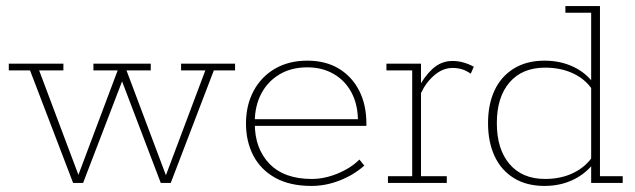

<svg xmlns="http://www.w3.org/2000/svg" viewBox="-20 -603 2094 633"><path d="M221 0 79 -371H9V-393H189V-371H109L244 -12H233L368 -371H288V-393H477V-371H397L532 -12H522L657 -371H577V-393H755V-371H685L543 0H510L374 -357H391L254 0Z M1007 10Q936 10 888 -16.5Q840 -43 815.5 -89.5Q791 -136 791 -196Q791 -256 816 -303Q841 -350 886.5 -376.5Q932 -403 993 -403Q1054 -403 1097.5 -376.5Q1141 -350 1164.5 -303.5Q1188 -257 1188 -195V-188H815V-210H1160Q1159 -261 1138 -299.5Q1117 -338 1079.5 -359.5Q1042 -381 993 -381Q940 -381 901 -357.5Q862 -334 841 -293.5Q820 -253 820 -201V-196Q820 -113 868.5 -63Q917 -13 1008 -13Q1050 -13 1093.5 -31Q1137 -49 1165 -77L1181 -57Q1146 -26 1100 -8Q1054 10 1007 10Z M1259 0V-22H1339V-371H1254V-393H1368V-310H1358Q1377 -349 1405.5 -375.5Q1434 -402 1472 -402Q1507 -402 1542 -383L1532 -360Q1516 -371 1502 -375Q1488 -379 1472 -379Q1440 -379 1412 -355Q1384 -331 1368 -296V-22H1453V0Z M1775 10Q1716 10 1674 -16Q1632 -42 1610.5 -88.5Q1589 -135 1589 -197Q1589 -259 1610.5 -305Q1632 -351 1674 -377Q1716 -403 1775 -403Q1828 -403 1871 -382.5Q1914 -362 1940 -324L1929 -332V-561H1844V-583H1958V-22H2033V0H1929V-61L1940 -69Q1914 -32 1871 -11Q1828 10 1775 10ZM1777 -13Q1829 -13 1869.5 -32.5Q1910 -52 1933 -86L1929 -68V-325L1933 -307Q1910 -342 1869.5 -361Q1829 -380 1777 -380Q1702 -380 1660 -331.5Q1618 -283 1618 -197Q1618 -111 1660 -62Q1702 -13 1777 -13Z"/></svg>

Font: Rokkitt Thin
Style: Regular
Weight: 250
Version: Version 3.103